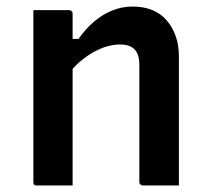

<svg xmlns="http://www.w3.org/2000/svg" viewBox="-20 -567 640 587"><path d="M527 0Q498 0 472.5 0Q447 0 417 0Q414 0 411.5 -1.5Q409 -3 407.5 -5Q406 -7 406 -11Q406 -71 406 -130.5Q406 -190 406 -250Q406 -310 406 -369Q406 -401 391.5 -416Q377 -431 347 -431Q329 -431 308.5 -425.5Q288 -420 266.5 -408Q245 -396 225 -379Q205 -362 187 -338V-448H220Q241 -478 266.5 -500Q292 -522 322 -534.5Q352 -547 386 -547Q419 -547 445 -536.5Q471 -526 489 -505.5Q507 -485 517 -457Q527 -429 527 -394Q527 -346 527 -297Q527 -248 527 -199Q527 -150 527 -101Q527 -75 527 -50Q527 -25 527 0ZM202 0Q183 0 165.5 0Q148 0 130 0Q112 0 93 0Q90 0 88 -0.5Q86 -1 84.5 -2.5Q83 -4 82.5 -6Q82 -8 82 -11Q82 -65 82 -118Q82 -171 82 -224Q82 -277 82 -330.5Q82 -384 82 -437Q82 -467 82 -492.5Q82 -518 82 -536Q104 -536 122 -536Q140 -536 157 -536Q174 -536 191 -536Q195 -536 197 -534.5Q199 -533 200.5 -531Q202 -529 202 -525Q202 -438 202 -350.5Q202 -263 202 -175.5Q202 -88 202 0Z"/></svg>

Font: Recursive SemiBold
Style: Regular
Weight: 600
Version: Version 1.085